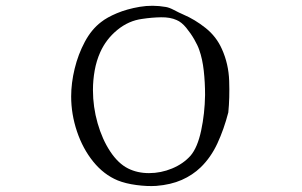

<svg xmlns="http://www.w3.org/2000/svg" viewBox="-20 -684 1040 661"><path d="M766 -297Q751 -239 728.5 -190.5Q706 -142 671 -108Q643 -81 605.5 -64.5Q568 -48 518 -44Q487 -42 449.5 -47Q412 -52 385 -63Q337 -83 301 -127.5Q265 -172 245 -231.5Q225 -291 225 -352Q225 -398 237 -447.5Q249 -497 272 -540Q295 -583 328 -608Q348 -624 382.5 -638.5Q417 -653 461 -660.5Q505 -668 551 -660Q563 -658 579 -649.5Q595 -641 611 -634Q651 -617 688 -587.5Q725 -558 744 -515Q767 -464 769 -405.5Q771 -347 766 -297ZM686 -357Q686 -400 681.5 -440.5Q677 -481 666 -512Q661 -527 649 -548Q637 -569 621 -588.5Q605 -608 588 -615Q566 -625 534.5 -624.5Q503 -624 470 -619Q423 -613 384 -581Q345 -549 325 -504Q312 -475 306 -441.5Q300 -408 300 -374Q300 -316 316 -260Q332 -204 359.5 -162.5Q387 -121 421 -104Q453 -88 493 -88Q534 -88 572.5 -104Q611 -120 636 -148Q660 -176 672.5 -234.5Q685 -293 686 -357Z"/></svg>

Font: Yuji Syuku
Style: Regular
Weight: 400
Designer: Kataoka Yuji
Foundry: Kinuta Font Factory
Version: Version 3.002